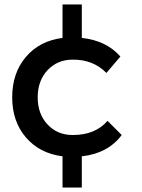

<svg xmlns="http://www.w3.org/2000/svg" viewBox="-20 -704 640 866"><path d="M529 -95Q467 -12 349 1V142H262V1Q159 -12 97 -84Q35 -156 35 -265Q35 -375 97 -447.5Q159 -520 262 -533V-684H349V-533Q460 -521 523 -449L460 -375Q400 -436 308 -435Q239 -435 194.5 -387.5Q150 -340 150 -265Q150 -190 194.5 -142.5Q239 -95 308 -95Q410 -95 465 -159Z"/></svg>

Font: Montserrat-Arabic
Style: Regular
Weight: 400
Designer: Mohamed Gaber
Foundry: Kief Type Foundry
Version: Version 5.008;PS 005.008;hotconv 1.0.88;makeotf.lib2.5.64775